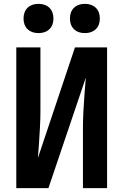

<svg xmlns="http://www.w3.org/2000/svg" viewBox="-20 -976 640 996"><path d="M64.5 0V-730H189.7V-396.4Q189.7 -362.1 187.4 -317.8Q185 -273.5 182.2 -230.6Q179.3 -187.8 176.5 -156L368.8 -730H535.5V0H410.3V-316.6Q410.3 -351.9 412.6 -398.7Q415 -445.6 418.7 -492.7Q422.5 -539.8 425.4 -574L231.2 0ZM420.3 -804.3Q384.5 -804.3 363.7 -824.7Q342.8 -845.1 342.8 -880Q342.8 -915.1 363.7 -935.6Q384.5 -956 420.3 -956Q456.1 -956 477 -935.6Q497.9 -915.1 497.9 -880Q497.9 -845.1 477 -824.7Q456.1 -804.3 420.3 -804.3ZM179.7 -804.3Q143.9 -804.3 123 -824.7Q102.1 -845.1 102.1 -880Q102.1 -915.1 123 -935.6Q143.9 -956 179.7 -956Q215.5 -956 236.3 -935.6Q257.2 -915.1 257.2 -880Q257.2 -845.1 236.3 -824.7Q215.5 -804.3 179.7 -804.3Z"/></svg>

Font: JetBrains Mono
Style: Regular
Weight: 400
Monospace: yes
Designer: Philipp Nurullin, Konstantin Bulenkov
Foundry: JetBrains
Version: Version 2.305